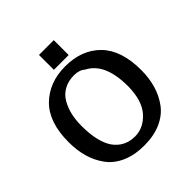

<svg xmlns="http://www.w3.org/2000/svg" viewBox="-233 -1063 1258 1258"><g transform="rotate(-45 395.5 -434.0)"><path d="M322 -750V-888H459V-750ZM55 -346Q55 -531 148.5 -622.5Q242 -714 390 -714Q544 -714 635 -621Q726 -528 726 -344Q726 -269 707 -205Q688 -141 649.5 -89.5Q611 -38 545 -9Q479 20 391 20Q301 20 234.5 -9.5Q168 -39 129.5 -91.5Q91 -144 73 -207.5Q55 -271 55 -346ZM190 -362Q190 -215 241 -140Q295 -65 390 -65Q468 -65 528 -130.5Q588 -196 590 -329Q590 -545 468 -606Q439 -632 390 -632Q336 -632 296 -609.5Q256 -587 233.5 -547.5Q211 -508 200.5 -462Q190 -416 190 -362Z"/></g></svg>

Font: Coval
Style: Bold
Weight: 700
Foundry: Context Ltd
Version: Version 001.000